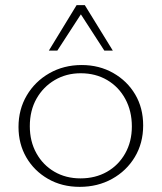

<svg xmlns="http://www.w3.org/2000/svg" viewBox="-20 -721 629 747"><path d="M290 6Q221 6 167 -25Q113 -56 82.5 -108.5Q52 -161 52 -227Q52 -295 84 -349.5Q116 -404 172 -436Q228 -468 298 -468Q366 -468 420.5 -437Q475 -406 506 -353.5Q537 -301 537 -233Q537 -164 504.5 -110Q472 -56 416 -25Q360 6 290 6ZM293 -27Q351 -27 396 -52.5Q441 -78 467 -124Q493 -170 493 -229Q493 -289 467.5 -336Q442 -383 397 -409.5Q352 -436 294 -436Q238 -436 193 -409.5Q148 -383 122 -337Q96 -291 96 -230Q96 -171 121.5 -125Q147 -79 191.5 -53Q236 -27 293 -27ZM386 -524 287 -677 278 -701H310L419 -524ZM170 -524 278 -701H310L303 -678L203 -524Z"/></svg>

Font: Ysabeau SC ExtraLight
Style: Regular
Weight: 250
Designer: Christian Thalmann (Catharsis Fonts)
Version: Version 2.001;gftools[0.9.30]; featfreeze: smcp